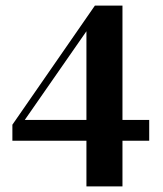

<svg xmlns="http://www.w3.org/2000/svg" viewBox="-20 -662 578 682"><path d="M287 0V-162H24V-219L317 -642H415V-236H510V-162H415V0ZM68 -236H287V-551Z"/></svg>

Font: DM Serif Display
Style: Regular
Weight: 400
Designer: Colophon Foundry, Frank Grießhammer
Foundry: Colophon Foundry
Version: Version 5.200; ttfautohint (v1.8.3)